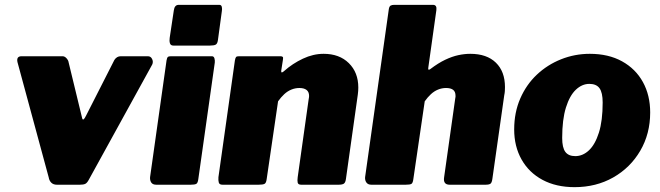

<svg xmlns="http://www.w3.org/2000/svg" viewBox="-20 -762 2722 792"><path d="M590 -530Q602 -530 607.5 -518.5Q613 -507 608 -496L346 -20Q339 -7 331.5 -3.5Q324 0 309 0H215Q200 0 191.5 -8.5Q183 -17 181 -30L52 -506Q47 -530 69 -530H238Q247 -530 254.5 -521.5Q262 -513 263 -505L319 -274Q323 -260 335 -285L452 -515Q462 -530 478 -530H590Z M798 -23Q796 -7 789.5 -3.5Q783 0 766 0H625Q610 0 604 -9Q598 -18 599 -31L667 -513Q669 -524 672.5 -527Q676 -530 685 -530H854Q862 -530 864.5 -521.5Q867 -513 866 -504ZM879 -597Q877 -582 870 -578Q863 -574 846 -574H695Q684 -574 681 -583.5Q678 -593 680 -606L697 -719Q700 -742 717 -742H885Q893 -742 895 -733.5Q897 -725 895 -715Z M898 0Q885 0 882.5 -9Q880 -18 881 -31L949 -513Q951 -524 954 -527Q957 -530 966 -530H1137Q1143 -530 1146 -527.5Q1149 -525 1147 -515L1140 -470Q1139 -457 1152 -469Q1187 -500 1229.5 -520Q1272 -540 1315 -540Q1380 -540 1419 -501.5Q1458 -463 1458 -401Q1458 -394 1457.5 -387Q1457 -380 1456 -372L1407 -24Q1405 -9 1398.5 -4.5Q1392 0 1376 0H1223Q1210 0 1208 -8.5Q1206 -17 1208 -31L1253 -351Q1254 -356 1254.5 -360Q1255 -364 1255 -366Q1255 -383 1244.5 -391Q1234 -399 1215 -399Q1198 -399 1182 -392.5Q1166 -386 1152.5 -373.5Q1139 -361 1127 -344L1080 -23Q1078 -7 1071 -3.5Q1064 0 1046 0H898Z M1512 0Q1498 0 1491.5 -9Q1485 -18 1486 -31L1584 -725Q1586 -736 1591.5 -739Q1597 -742 1606 -742H1766Q1783 -742 1780 -720L1747 -485Q1744 -469 1755 -477Q1788 -502 1816.5 -515.5Q1845 -529 1870.5 -534.5Q1896 -540 1920 -540Q1988 -540 2025.5 -503.5Q2063 -467 2063 -403Q2063 -395 2062.5 -386.5Q2062 -378 2060 -369L2011 -24Q2009 -9 2003.5 -4.5Q1998 0 1982 0H1835Q1807 0 1812 -31L1858 -357Q1859 -360 1859 -362.5Q1859 -365 1859 -367Q1859 -384 1849 -391.5Q1839 -399 1820 -399Q1803 -399 1787 -392.5Q1771 -386 1757.5 -373.5Q1744 -361 1732 -344L1685 -23Q1683 -7 1677 -3.5Q1671 0 1653 0Z M2350 10Q2274 10 2218 -20Q2162 -50 2131.5 -104Q2101 -158 2101 -228Q2101 -298 2126 -355.5Q2151 -413 2194.5 -454Q2238 -495 2294.5 -517.5Q2351 -540 2413 -540Q2490 -540 2546 -509Q2602 -478 2632 -423.5Q2662 -369 2662 -298Q2662 -210 2621 -140Q2580 -70 2509.5 -30Q2439 10 2350 10ZM2353 -118Q2384 -118 2409.5 -142Q2435 -166 2450.5 -215Q2466 -264 2466 -339Q2466 -380 2453 -398Q2440 -416 2411 -416Q2381 -416 2355.5 -392Q2330 -368 2314.5 -318.5Q2299 -269 2299 -193Q2299 -153 2312 -135.5Q2325 -118 2353 -118Z"/></svg>

Font: Libre Franklin Black
Style: Italic
Weight: 900
Italic angle: -8°
Designer: Pablo Impallari, Rodrigo Fuenzalida, Nhung Nguyen
Foundry: Impallari Type
Version: Version 3.000